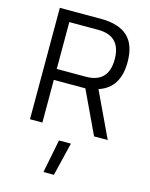

<svg xmlns="http://www.w3.org/2000/svg" viewBox="-140 -780 897 1152"><g transform="rotate(15 308.0 -203.5)"><path d="M245 285 286 78H360L310 285ZM162 -265V0H85V-692H341Q451 -692 506.5 -641Q562 -590 562 -482Q562 -322 435 -281L568 0H483L358 -265ZM342 -333Q483 -333 483 -478.5Q483 -624 341 -624H162V-333Z"/></g></svg>

Font: TitilliumWeb-Regular
Style: Regular
Weight: 400
Version: Version 1.001;PS 57.000;hotconv 1.0.70;makeotf.lib2.5.55311